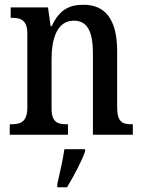

<svg xmlns="http://www.w3.org/2000/svg" viewBox="-20 -567 602 808"><path d="M21 0H266V-44H261C223 -44 197 -52 197 -111V-318C197 -402 219 -480 291 -480C351 -480 371 -428 371 -343V0H539V-44H534C496 -44 473 -53 473 -116V-351C473 -487 422 -547 331 -547C268 -547 228 -523 198 -457H193L182 -536H25V-492H30C67 -492 95 -483 95 -425V-115C95 -53 66 -44 27 -44H21ZM221 208V221H262C288 179 323 113 338 71V61H251C244 109 231 164 221 208Z"/></svg>

Font: Noto Serif Condensed Medium
Style: Regular
Weight: 500
Width: 3
Designer: Monotype Design Team
Foundry: Monotype Imaging Inc.
Version: Version 2.015